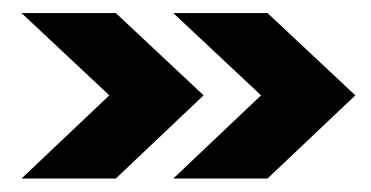

<svg xmlns="http://www.w3.org/2000/svg" viewBox="-20 -353 561 290"><path d="M12.5 -83.3 145.1 -209 12.5 -333.3H154.9L287.5 -209L154.9 -83.3ZM241.7 -83.3 374.3 -209 241.7 -333.3H384L516.7 -209L384 -83.3Z"/></svg>

Font: Afacad Flux
Style: Bold
Weight: 700
Designer: Kristian Moeller
Foundry: Dicotype
Version: Version 1.100